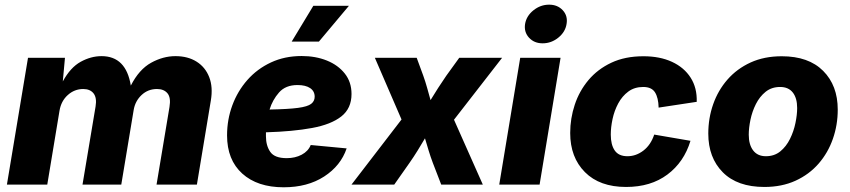

<svg xmlns="http://www.w3.org/2000/svg" viewBox="-20 -795 3660 827"><path d="M9.8 0 100.6 -545.9H259.8L250.5 -444.3Q283.2 -504.4 327.4 -528.8Q371.6 -553.2 417.5 -553.2Q522.9 -553.2 543.5 -426.3Q579.1 -496.1 630.9 -524.7Q682.6 -553.2 735.8 -553.2Q789.1 -553.2 826.7 -529.5Q864.3 -505.9 881.1 -462.9Q897.9 -419.9 888.2 -362.3L828.1 0H654.3L710 -334Q716.8 -374.5 701.4 -393.1Q686 -411.6 656.2 -411.6Q617.2 -411.6 589.6 -385.5Q562 -359.4 555.7 -320.8L502.4 0H335.4L391.6 -335.9Q397.9 -373.5 383.1 -392.6Q368.2 -411.6 338.4 -411.6Q300.8 -411.6 272 -385.7Q243.2 -359.9 236.3 -317.9L183.6 0Z M1201.7 11.7Q1088.9 11.7 1023.4 -47.4Q958 -106.4 958 -211.9Q958 -279.8 980.7 -341.3Q1003.4 -402.8 1045.7 -450.7Q1087.9 -498.5 1147.2 -526.1Q1206.5 -553.7 1279.3 -553.7Q1339.4 -553.7 1387.9 -534.2Q1436.5 -514.6 1465.3 -478Q1494.1 -441.4 1494.1 -390.1Q1494.1 -328.1 1450.2 -293.5Q1406.2 -258.8 1324 -243.7Q1241.7 -228.5 1125.5 -225.1Q1125.5 -216.3 1125.5 -208Q1125.5 -167.5 1144.3 -140.6Q1163.1 -113.8 1214.8 -113.8Q1251.5 -113.8 1279.5 -128.7Q1307.6 -143.6 1318.4 -170.4L1473.1 -155.8Q1447.8 -81.1 1376.2 -34.7Q1304.7 11.7 1201.7 11.7ZM1141.1 -323.2Q1221.7 -324.7 1263.4 -330.3Q1305.2 -335.9 1320.3 -347.7Q1335.4 -359.4 1335.4 -378.4Q1335.4 -402.3 1315.9 -415.5Q1296.4 -428.7 1261.2 -428.7Q1210 -428.7 1181.9 -396.7Q1153.8 -364.7 1141.1 -323.2ZM1236.3 -615.7 1329.6 -770H1482.9L1353.5 -615.7Z M1494.1 0 1709.5 -280.3 1594.7 -545.9H1774.9L1803.2 -468.8Q1812.5 -442.9 1819.8 -416.5Q1827.1 -390.1 1834.5 -363.8Q1850.6 -390.1 1867.4 -416.5Q1884.3 -442.9 1902.3 -468.8L1958 -545.9H2142.6L1935.5 -279.3L2059.6 0H1880.4L1844.2 -93.8Q1834.5 -119.6 1826.4 -146.2Q1818.4 -172.9 1810.5 -199.2Q1794.9 -172.9 1778.6 -146.2Q1762.2 -119.6 1744.1 -93.8L1678.2 0Z M2130.4 0 2220.7 -545.9H2394.5L2304.2 0ZM2317.4 -608.4Q2280.8 -608.4 2258.5 -632.8Q2236.3 -657.2 2241.7 -691.9Q2247.6 -726.6 2277.8 -750.7Q2308.1 -774.9 2345.2 -774.9Q2381.8 -774.9 2404.1 -750.7Q2426.3 -726.6 2420.4 -691.9Q2415 -657.2 2384.8 -632.8Q2354.5 -608.4 2317.4 -608.4Z M2676.8 10.3Q2563 10.3 2499.5 -53.5Q2436 -117.2 2436 -222.2Q2436 -284.7 2455.6 -343.8Q2475.1 -402.8 2514.6 -450Q2554.2 -497.1 2613.3 -524.9Q2672.4 -552.7 2751.5 -552.7Q2822.3 -552.7 2874.5 -528.6Q2926.8 -504.4 2954.8 -460.4Q2982.9 -416.5 2981 -356.4L2816.9 -331.5Q2815.9 -374 2801.3 -397.2Q2786.6 -420.4 2750.5 -420.4Q2712.9 -420.4 2686.3 -400.6Q2659.7 -380.9 2642.8 -349.4Q2626 -317.9 2618.4 -282.2Q2610.8 -246.6 2610.8 -215.3Q2610.8 -171.4 2627.9 -146.7Q2645 -122.1 2682.6 -122.1Q2719.7 -122.1 2751.5 -146.5Q2783.2 -170.9 2797.9 -215.3L2954.1 -188.5Q2926.3 -96.7 2854.7 -43.2Q2783.2 10.3 2676.8 10.3Z M3272.5 10.3Q3156.2 10.3 3093.5 -52.7Q3030.8 -115.7 3030.8 -219.7Q3030.8 -286.1 3051.8 -345.9Q3072.8 -405.8 3113.5 -452.4Q3154.3 -499 3213.1 -525.9Q3272 -552.7 3347.2 -552.7Q3462.9 -552.7 3525.6 -489.7Q3588.4 -426.8 3588.4 -322.8Q3588.4 -256.8 3567.4 -196.8Q3546.4 -136.7 3505.9 -90.1Q3465.3 -43.5 3406.5 -16.6Q3347.7 10.3 3272.5 10.3ZM3278.8 -122.1Q3315.4 -122.1 3341.1 -143.1Q3366.7 -164.1 3382.8 -196.8Q3398.9 -229.5 3406.2 -265.1Q3413.6 -300.8 3413.6 -329.6Q3413.6 -372.6 3394.8 -396.5Q3376 -420.4 3340.3 -420.4Q3303.7 -420.4 3277.8 -399.7Q3252 -378.9 3235.8 -346.7Q3219.7 -314.5 3212.4 -279.1Q3205.1 -243.7 3205.1 -214.8Q3205.1 -171.9 3224.1 -147Q3243.2 -122.1 3278.8 -122.1Z"/></svg>

Font: Inter Extra Bold
Style: Italic
Weight: 800
Italic angle: -9.39999°
Designer: Rasmus Andersson
Foundry: rsms
Version: Version 4.000;git-3c8e0fc